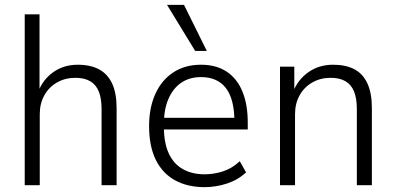

<svg xmlns="http://www.w3.org/2000/svg" viewBox="-20 -764 1634 792"><path d="M82 0V-705H143V-386H138Q157 -436 200 -466.5Q243 -497 301 -497Q353 -497 388.5 -478Q424 -459 442.5 -419.5Q461 -380 461 -318V0H399V-314Q399 -358 387.5 -386.5Q376 -415 352 -429Q328 -443 291 -443Q249 -443 215.5 -424Q182 -405 163 -371Q144 -337 144 -293V0Z M824 8Q754 8 702.5 -20Q651 -48 623 -104Q595 -160 595 -244Q595 -320 621 -377Q647 -434 695 -465.5Q743 -497 809 -497Q872 -497 915 -468.5Q958 -440 980 -386.5Q1002 -333 1002 -258V-230H640V-278H964L947 -261Q947 -355 912 -400.5Q877 -446 809 -446Q762 -446 728 -423Q694 -400 675 -356.5Q656 -313 656 -251V-242Q656 -175 676 -131.5Q696 -88 734 -66.5Q772 -45 824 -45Q862 -45 899.5 -57Q937 -69 969 -99L995 -53Q962 -22 916.5 -7Q871 8 824 8ZM785 -554 669 -744H739L833 -554Z M1135 0V-489H1194V-385H1189Q1209 -436 1252.5 -466.5Q1296 -497 1354 -497Q1406 -497 1441.5 -478.5Q1477 -460 1495.5 -420Q1514 -380 1514 -318V0H1452V-314Q1452 -358 1440.5 -386.5Q1429 -415 1405 -429Q1381 -443 1344 -443Q1302 -443 1268.5 -424Q1235 -405 1216 -371Q1197 -337 1197 -293V0Z"/></svg>

Font: Nunito Sans 10pt SemiCondensed Light
Style: Regular
Weight: 300
Width: 4
Designer: Vernon Adams
Foundry: Vernon Adams
Version: Version 3.101;gftools[0.9.27]